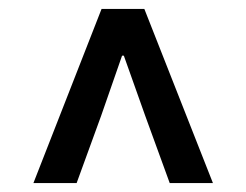

<svg xmlns="http://www.w3.org/2000/svg" viewBox="-20 -690 553 431"><path d="M55 -279 208 -670H304L458 -279H361L306 -430L258 -565H254L207 -430L152 -279Z"/></svg>

Font: Giro Sans Semibold
Style: Regular
Weight: 600
Designer: Paul D. Hunt
Foundry: Adobe Systems Incorporated
Version: Version 1.000;PS 1.0;hotconv 1.0.88;makeotf.lib2.5.647800